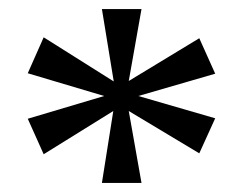

<svg xmlns="http://www.w3.org/2000/svg" viewBox="-20 -780 540 422"><path d="M204 -378 229 -536 76 -441 41 -519 209 -569 41 -619 76 -698 230 -601 204 -760H291L263 -602L418 -696L453 -618L284 -569L453 -520L418 -443L263 -536L291 -378Z"/></svg>

Font: Noto Serif Test
Style: Regular
Weight: 400
Version: Version 1.000